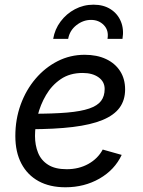

<svg xmlns="http://www.w3.org/2000/svg" viewBox="-20 -793 616 825"><path d="M261.2 11.7Q193.8 11.7 145.8 -14.6Q97.7 -41 71.8 -90.3Q45.9 -139.6 45.9 -208.5Q45.9 -280.3 68.8 -343.5Q91.8 -406.7 132.8 -454.8Q173.8 -502.9 227.8 -530.3Q281.7 -557.6 343.8 -557.6Q396.5 -557.6 435.5 -539.3Q474.6 -521 496.1 -487.5Q517.6 -454.1 517.6 -408.7Q517.6 -362.8 493.9 -330.3Q470.2 -297.9 420.4 -277.3Q370.6 -256.8 292.7 -247.3Q214.8 -237.8 106.9 -237.8L118.7 -304.2Q208 -304.2 268.1 -309.3Q328.1 -314.5 363.5 -326.7Q398.9 -338.9 414.3 -359.4Q429.7 -379.9 429.7 -410.6Q429.7 -441.9 403.6 -460.7Q377.4 -479.5 335 -479.5Q279.8 -479.5 241 -452.9Q202.1 -426.3 177.7 -384.5Q153.3 -342.8 141.8 -296.1Q130.4 -249.5 130.4 -209Q130.4 -168.9 143.6 -136.5Q156.7 -104 186.8 -85Q216.8 -65.9 266.6 -65.9Q318.8 -65.9 359.6 -88.6Q400.4 -111.3 421.4 -150.4L502.9 -127.4Q472.7 -63 407.5 -25.6Q342.3 11.7 261.2 11.7ZM381.8 -772.9Q424.8 -772.9 455.3 -753.4Q485.8 -733.9 499.5 -700.4Q513.2 -667 506.3 -626H441.9Q448.2 -662.1 426.5 -684.8Q404.8 -707.5 371.1 -707.5Q337.4 -707.5 308.3 -684.8Q279.3 -662.1 272.9 -626H208.5Q215.3 -667 240.2 -700.4Q265.1 -733.9 302 -753.4Q338.9 -772.9 381.8 -772.9Z"/></svg>

Font: Inter Variable
Style: Italic
Weight: 400
Italic angle: -9.39999°
Designer: Rasmus Andersson
Foundry: rsms
Version: Version 4.001;git-9221beed3